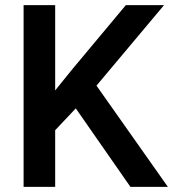

<svg xmlns="http://www.w3.org/2000/svg" viewBox="-20 -731 677 751"><path d="M490.2 0H636.7L357.4 -396L621.6 -710.9H472.2L264.2 -461.9L195.8 -377.4V-710.9H72.3V0H195.8V-221.7L276.4 -307.1Z"/></svg>

Font: Roboto Medium
Style: Regular
Weight: 500
Designer: Google
Version: Version 2.137; 2017